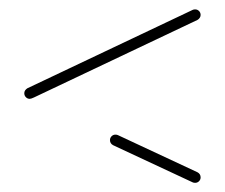

<svg xmlns="http://www.w3.org/2000/svg" viewBox="-20 -469 490 419"><path d="M417.8 -81.9Q417.8 -77 414.3 -73.5Q410.7 -70 405.9 -70Q402.6 -70 400.4 -71.1L226.7 -152.2Q220 -155.9 220 -163.3Q220 -168.1 223.5 -171.7Q227 -175.2 231.9 -175.2Q235.2 -175.2 237.4 -174.1L411.1 -93Q417.8 -89.3 417.8 -81.9ZM405.9 -448.5Q410.7 -448.5 414.3 -445Q417.8 -441.5 417.8 -436.3Q417.8 -433 415.9 -430.2Q414.1 -427.4 411.1 -425.6L54.1 -256.3Q47.8 -253.3 44.8 -253.3Q40 -253.3 36.5 -256.9Q33 -260.4 33 -265.6Q33 -268.9 34.8 -271.7Q36.7 -274.4 39.6 -276.3L400.4 -447.4Q402.6 -448.5 405.9 -448.5Z"/></svg>

Font: 26F Galaxy Sans Thin
Style: Regular
Weight: 100
Designer: C₂₉H₂₅N₃O₅
Version: Version 1.100